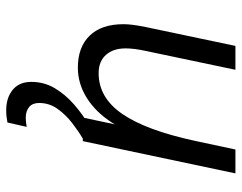

<svg xmlns="http://www.w3.org/2000/svg" viewBox="-100 -432 779 619"><g transform="rotate(90 289.5 -122.5)"><path d="M435 0H359L391 -151L426 -221Q410 -148 376 -95Q342 -42 296 -13Q250 16 198 16Q132 16 95 -22Q58 -60 58 -131Q58 -144 60 -160.5Q62 -177 67 -202L128 -492H205L144 -202Q136 -165 136 -138Q136 -98 157 -74.5Q178 -51 216 -51Q295 -51 347.5 -127.5Q400 -204 434 -361L462 -492H539ZM389 181 375 243Q365 245 355.5 246Q346 247 336 247Q295 247 269.5 226Q244 205 244 166Q244 125 264 91Q284 57 316.5 28.5Q349 0 387 -22L427 0Q403 14 376.5 34.5Q350 55 331 81.5Q312 108 312 141Q312 162 325 173Q338 184 360 184Q371 184 389 181Z"/></g></svg>

Font: Wix Madefor Text
Style: Italic
Weight: 400
Italic angle: -12°
Designer: Dalton Maag Ltd
Foundry: Dalton Maag Ltd
Version: Version 3.100